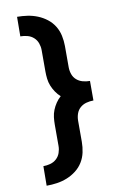

<svg xmlns="http://www.w3.org/2000/svg" viewBox="-105 -892 710 1104"><g transform="rotate(-10 250.0 -340.0)"><path d="M75 153 76 39Q96 39 116.5 33.5Q137 28 152.5 14Q168 0 175 -20Q182 -40 182 -60V-184Q182 -206 184.5 -227.5Q187 -249 195 -269Q203 -289 215.5 -307.5Q228 -326 244 -340Q228 -354 215.5 -372.5Q203 -391 195 -411Q187 -431 184.5 -452.5Q182 -474 182 -496V-620Q182 -640 175 -660Q168 -680 152.5 -694Q137 -708 116.5 -713.5Q96 -719 75 -719L76 -833Q106 -833 136.5 -828.5Q167 -824 195.5 -812.5Q224 -801 248.5 -782Q273 -763 289 -737Q305 -711 311.5 -680.5Q318 -650 318 -620V-496Q318 -475 325 -455Q332 -435 347.5 -421.5Q363 -408 383.5 -402.5Q404 -397 425 -397V-283Q404 -283 383.5 -277.5Q363 -272 347.5 -258.5Q332 -245 325 -225Q318 -205 318 -184V-60Q318 -30 311.5 0.5Q305 31 289 57Q273 83 248.5 102Q224 121 195.5 132.5Q167 144 136.5 148.5Q106 153 75 153Z"/></g></svg>

Font: iosevka_custom_sans_ss08 Heavy
Style: Regular
Weight: 900
Designer: Belleve Invis
Foundry: Belleve Invis
Version: Version 10.3.0; ttfautohint (v1.8.3)